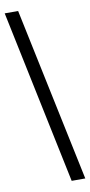

<svg xmlns="http://www.w3.org/2000/svg" viewBox="-98 -798 448 958"><g transform="rotate(-10 126.5 -319.5)"><path d="M184 121H253L68 -760H0Z"/></g></svg>

Font: Noto Serif Myanmar Condensed ExtraBold
Style: Regular
Weight: 800
Width: 3
Designer: Ben Mitchell and the Monotype Design Team
Foundry: Monotype Imaging Inc.
Version: Version 2.106